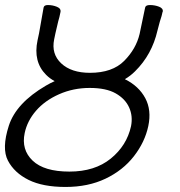

<svg xmlns="http://www.w3.org/2000/svg" viewBox="-67 -725 714 762"><path d="M429 -411Q429 -410 430 -410Q484 -383 509.5 -335.5Q535 -288 521.5 -224.5Q508 -161 464.5 -105Q421 -49 352 -16Q283 17 193 17Q103 17 46.5 -11Q-10 -39 -35.5 -87.5Q-61 -136 -32 -226Q-3 -316 115 -385Q132 -395 150 -403Q131 -413 116 -428Q64 -480 82 -565L88 -593L94 -627L106 -695Q108 -705 123 -705Q142 -705 159 -698Q176 -691 173 -677Q169 -656 164 -640L153 -593L148 -569Q136 -511 176 -473.5Q216 -436 290 -436Q379 -436 426 -483.5Q473 -531 487 -590L509 -695Q511 -705 528 -705Q547 -705 564 -698.5Q581 -692 579 -679L578 -677Q576 -665 567 -638Q564 -628 558 -604Q536 -508 469 -442Q451 -424 429 -411ZM453 -224Q461 -264 445.5 -298.5Q430 -333 392 -354.5Q354 -376 289 -376Q224 -376 167.5 -351Q111 -326 76 -285.5Q41 -245 31 -197Q17 -131 62.5 -87.5Q108 -44 208.5 -44Q309 -44 372.5 -95.5Q436 -147 453 -224Z"/></svg>

Font: LXGW Bright GB
Style: Italic
Weight: 400
Italic angle: -12°
Designer: Christian Thalmann (Catharsis Fonts)
Foundry: LXGW / Christian Thalmann (Catharsis Fonts) / Fontworks Inc.
Version: Version 5.510